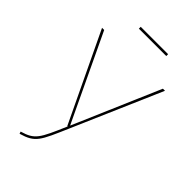

<svg xmlns="http://www.w3.org/2000/svg" viewBox="-251 -906 993 993"><g transform="rotate(45 245.5 -409.0)"><path d="M356 -812.4V-826H155.7V-812.4ZM478.4 -680.8H463.1L258.7 -206.4L33.6 -680.8H17.9L250 -194.6H253C190.6 -49.8 180.4 -27.4 99.7 -3.6L103.7 8.3C193 -17.7 201.9 -43.8 267 -194.1Z"/></g></svg>

Font: Fira Sans Hair
Style: Regular
Weight: 100
Designer: bBox Type GmbH & Carrois Corporate GbR & Edenspiekermann AG
Foundry: bBox Type GmbH & Carrois Corporate GbR & Edenspiekermann AG
Version: Version 4.300;PS 004.300;hotconv 1.0.88;makeotf.lib2.5.64775